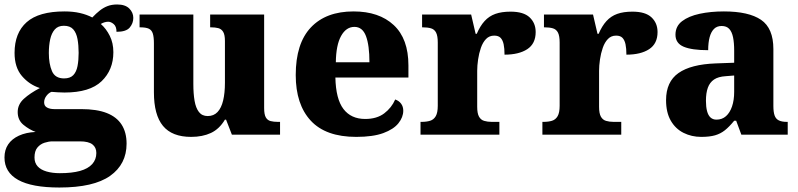

<svg xmlns="http://www.w3.org/2000/svg" viewBox="-27 -601 3564 857"><path d="M238 236Q115 236 54 202Q-7 168 -7 102Q-7 68 9.5 43.5Q26 19 57.5 4.5Q89 -10 132 -12Q103 -23 77.5 -44Q52 -65 52 -101Q52 -135 79.5 -160Q107 -185 151 -208Q104 -223 71 -261.5Q38 -300 38 -365Q38 -454 92 -502Q146 -550 261 -550Q299 -550 329.5 -543Q360 -536 385 -523Q402 -541 418.5 -554Q435 -567 453.5 -574Q472 -581 496 -581Q532 -581 550 -563Q568 -545 568 -521Q568 -497 552 -478Q536 -459 493 -459Q493 -483 480.5 -493.5Q468 -504 456 -504Q447 -504 438 -501Q429 -498 423 -494Q447 -473 463 -441Q479 -409 479 -368Q479 -289 426.5 -238.5Q374 -188 261 -188Q251 -188 231.5 -189Q212 -190 203 -191Q191 -187 180.5 -173.5Q170 -160 170 -144Q170 -128 183 -121Q196 -114 215 -114H335Q405 -114 449.5 -96.5Q494 -79 516 -44.5Q538 -10 538 40Q538 132 464.5 184Q391 236 238 236ZM240 172Q294 172 330 162Q366 152 384.5 131.5Q403 111 403 82Q403 57 385.5 43.5Q368 30 330 30H207Q191 30 172 36Q153 42 140 57.5Q127 73 127 102Q127 126 141 141.5Q155 157 181 164.5Q207 172 240 172ZM259 -251Q286 -251 300 -265.5Q314 -280 319 -306Q324 -332 324 -365Q324 -399 319 -426.5Q314 -454 300 -470Q286 -486 258 -486Q232 -486 217.5 -469.5Q203 -453 197 -425.5Q191 -398 191 -364Q191 -316 205 -283.5Q219 -251 259 -251Z M826 10Q741 10 700.5 -39Q660 -88 660 -189V-407Q660 -436 655 -451.5Q650 -467 637 -473Q624 -479 599 -479H596V-536H836V-226Q836 -183 841.5 -151Q847 -119 861 -101Q875 -83 900 -83Q927 -83 944 -101Q961 -119 969 -152.5Q977 -186 977 -231V-418Q977 -446 969 -459Q961 -472 947 -475.5Q933 -479 915 -479H911V-536H1152V-119Q1152 -90 1159.5 -77Q1167 -64 1181 -60.5Q1195 -57 1213 -57H1223V0H1008L982 -67H977Q952 -25 914.5 -7.5Q877 10 826 10Z M1563 10Q1427 10 1360 -62.5Q1293 -135 1293 -266Q1293 -407 1360.5 -478.5Q1428 -550 1551 -550Q1665 -550 1730.5 -489Q1796 -428 1796 -309V-255H1470Q1472 -159 1506 -114.5Q1540 -70 1603 -70Q1655 -70 1688 -95Q1721 -120 1737 -157Q1754 -151 1763.5 -138Q1773 -125 1773 -107Q1773 -78 1751.5 -51Q1730 -24 1684 -7Q1638 10 1563 10ZM1622 -323Q1622 -399 1606.5 -440Q1591 -481 1555 -481Q1518 -481 1495.5 -440.5Q1473 -400 1472 -323Z M1850 0V-57H1854Q1877 -57 1893 -62Q1909 -67 1918 -82.5Q1927 -98 1927 -129V-411Q1927 -441 1919.5 -455.5Q1912 -470 1897 -474.5Q1882 -479 1860 -479H1857V-536H2076L2096 -450H2101Q2116 -485 2136 -507Q2156 -529 2184 -539Q2212 -549 2252 -549Q2310 -549 2337 -523.5Q2364 -498 2364 -458Q2364 -406 2326.5 -381.5Q2289 -357 2225 -357Q2225 -385 2221 -403.5Q2217 -422 2207.5 -432Q2198 -442 2179 -442Q2157 -442 2142.5 -427Q2128 -412 2119.5 -387.5Q2111 -363 2107 -335.5Q2103 -308 2103 -285V-124Q2103 -95 2111 -80.5Q2119 -66 2134 -61.5Q2149 -57 2168 -57H2202V0Z M2394 0V-57H2398Q2421 -57 2437 -62Q2453 -67 2462 -82.5Q2471 -98 2471 -129V-411Q2471 -441 2463.5 -455.5Q2456 -470 2441 -474.5Q2426 -479 2404 -479H2401V-536H2620L2640 -450H2645Q2660 -485 2680 -507Q2700 -529 2728 -539Q2756 -549 2796 -549Q2854 -549 2881 -523.5Q2908 -498 2908 -458Q2908 -406 2870.5 -381.5Q2833 -357 2769 -357Q2769 -385 2765 -403.5Q2761 -422 2751.5 -432Q2742 -442 2723 -442Q2701 -442 2686.5 -427Q2672 -412 2663.5 -387.5Q2655 -363 2651 -335.5Q2647 -308 2647 -285V-124Q2647 -95 2655 -80.5Q2663 -66 2678 -61.5Q2693 -57 2712 -57H2746V0Z M3103 10Q3060 10 3024 -8Q2988 -26 2967 -62.5Q2946 -99 2946 -154Q2946 -236 3001.5 -275Q3057 -314 3168 -318L3250 -321V-375Q3250 -410 3245 -434.5Q3240 -459 3228 -472Q3216 -485 3194 -485Q3173 -485 3160 -472Q3147 -459 3140.5 -435Q3134 -411 3134 -377Q3061 -377 3024.5 -392.5Q2988 -408 2988 -446Q2988 -484 3017.5 -506.5Q3047 -529 3096 -539.5Q3145 -550 3204 -550Q3315 -550 3370 -512.5Q3425 -475 3425 -382V-128Q3425 -101 3430.5 -85.5Q3436 -70 3449.5 -63.5Q3463 -57 3485 -57H3489V0H3282L3259 -62H3250Q3228 -35 3208.5 -19.5Q3189 -4 3164.5 3Q3140 10 3103 10ZM3171 -67Q3196 -67 3213.5 -82.5Q3231 -98 3240.5 -126Q3250 -154 3250 -191V-264L3213 -261Q3179 -259 3160 -246Q3141 -233 3132.5 -209.5Q3124 -186 3124 -151Q3124 -124 3129 -105Q3134 -86 3144.5 -76.5Q3155 -67 3171 -67Z"/></svg>

Font: Noto Serif Bengali ExtraBold
Style: Regular
Weight: 800
Designer: Juan Bruce, Universal Thirst, Indian Type Foundry and the Monotype Design Team.
Foundry: Monotype Imaging Inc.
Version: Version 2.003